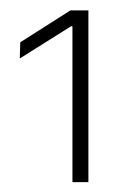

<svg xmlns="http://www.w3.org/2000/svg" viewBox="-20 -722 246 379"><path d="M123 -362.5V-670H120L19 -606.5L20 -638.5L119 -701.5H154.5V-362.5Z"/></svg>

Font: Anek Odia ExtraLight
Style: Regular
Weight: 250
Designer: Yesha Goshar & Mahesh Sahu (Odia), Yesha Goshar (Latin)
Foundry: Ek Type
Version: Version 1.003